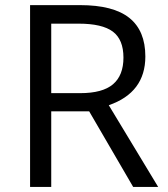

<svg xmlns="http://www.w3.org/2000/svg" viewBox="-20 -734 658 754"><path d="M181.2 -296.9V0H98.1V-713.9H293.9Q425.3 -713.9 488 -663.6Q550.8 -613.3 550.8 -512.2Q550.8 -370.6 407.2 -320.8L601.1 0H502.9L330.1 -296.9ZM181.2 -368.2H294.9Q382.8 -368.2 423.8 -403.1Q464.8 -438 464.8 -507.8Q464.8 -578.6 423.1 -609.9Q381.3 -641.1 289.1 -641.1H181.2Z"/></svg>

Font: QFn1     
Style: Regular
Weight: 400
Foundry: Ascender Corporation
Version: Version 1.10